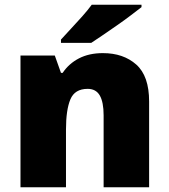

<svg xmlns="http://www.w3.org/2000/svg" viewBox="-20 -786 710 806"><path d="M412 -563Q498 -563 552 -515Q606 -467 606 -360V0H415V-302Q415 -357 399 -385Q383 -413 348 -413Q294 -413 275.5 -369Q257 -325 257 -242V0H66V-553H210L236 -480H243Q269 -519 311.5 -541Q354 -563 412 -563ZM574 -756Q556 -742 529 -721.5Q502 -701 471 -679.5Q440 -658 411.5 -638.5Q383 -619 363 -606H236V-620Q253 -639 277 -664.5Q301 -690 325 -717Q349 -744 365 -766H574Z"/></svg>

Font: Noto Sans Black
Style: Regular
Weight: 900
Designer: Monotype Design Team
Foundry: Monotype Imaging Inc.
Version: Version 2.007